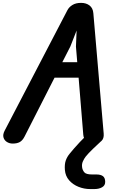

<svg xmlns="http://www.w3.org/2000/svg" viewBox="-20 -999 818 1336"><path d="M68.5 0Q46 0 28 -11.2Q10 -22.5 4.2 -42.8Q-1.5 -63 12.5 -90L449 -928Q460 -949.5 483.8 -964.2Q507.5 -979 544 -979Q579.5 -979 603 -961Q626.5 -943 629.5 -907.5L701.5 -69.5Q704.5 -34.5 685 -17.2Q665.5 0 633 0Q599 0 580.5 -16.8Q562 -33.5 559.5 -61L527 -458.5H359.5L151 -49Q137 -21.5 118 -10.8Q99 0 68.5 0ZM413.5 -566H517.5L508.5 -674.5L513 -786.5L469.5 -675.5ZM606.5 316.5Q565.5 316.5 526.5 301Q487.5 285.5 461.2 255.8Q435 226 431.5 183.5Q428.5 145 437.2 119Q446 93 465.5 69.5Q479 52.5 497.5 31.5Q516 10.5 535.2 -10Q554.5 -30.5 570.5 -46Q584 -59 600 -65.8Q616 -72.5 638 -72.5Q654.5 -72.5 671 -64.5Q687.5 -56.5 693.2 -43.5Q699 -30.5 682.5 -15.5Q657.5 7 625.8 37.8Q594 68.5 576 91Q565.5 104.5 556.8 123.8Q548 143 551.5 166Q554 184.5 566.5 199.8Q579 215 621 215H650.5Q680.5 215 696 226.5Q711.5 238 712 265.5Q712.5 291.5 690.5 304Q668.5 316.5 638 316.5Z"/></svg>

Font: Edu QLD Hand
Style: Regular
Weight: 400
Designer: Tina and Corey Anderson, Eben Sorkin
Foundry: Sorkin Type Co.
Version: Version 2.000